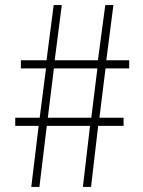

<svg xmlns="http://www.w3.org/2000/svg" viewBox="-20 -735 561 755"><path d="M103 0 132 -240H40V-272H136L161 -466H62V-498H163L191 -715H223L195 -498H365L394 -715H426L398 -498H488V-466H395L371 -272H466V-240H366L338 0H306L334 -240H164L135 0ZM168 -272H339L363 -466H192Z"/></svg>

Font: Noto Sans SC Thin
Style: Regular
Weight: 100
Designer: Ryoko NISHIZUKA 西塚涼子 (kana, bopomofo & ideographs); Paul D. Hunt (Latin, Greek & Cyrillic); Sandoll Communications 산돌커뮤니
Foundry: Adobe
Version: Version 2.004-H2;hotconv 1.0.118;makeotfexe 2.5.65603